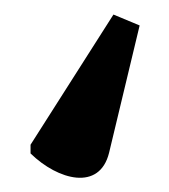

<svg xmlns="http://www.w3.org/2000/svg" viewBox="-20 -54 232 264"><path d="M136 -34 22 145V157C60 194 117 209 130 156L172 -19Z"/></svg>

Font: Noto Serif Condensed Medium
Style: Regular
Weight: 500
Width: 3
Designer: Monotype Design Team
Foundry: Monotype Imaging Inc.
Version: Version 2.015